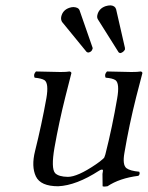

<svg xmlns="http://www.w3.org/2000/svg" viewBox="-20 -678 547 709"><path d="M251.5 -651.9Q269 -650.9 273.4 -641.1L321.8 -502Q322.8 -501 321.8 -498Q318.8 -485.8 305.7 -483.9Q301.3 -484.9 299.3 -486.8L209 -597.2Q204.1 -606 206.1 -616.2Q211.4 -641.1 236.8 -649.4Q244.6 -651.9 251.5 -651.9ZM388.7 -658.2Q404.8 -656.7 408.7 -644L441.4 -501Q441.9 -498 441.4 -495.1Q435.5 -484.4 424.3 -481.9Q419.9 -482.9 418 -484.9L341.8 -606Q337.4 -612.8 339.4 -622.1Q344.7 -646.5 370.1 -655.3Q379.4 -658.2 388.7 -658.2ZM194.8 9.8Q129.9 9.8 112.5 -26.6Q95.2 -63 109.4 -120.1Q133.8 -217.8 151.4 -315.9Q160.6 -370.1 144.5 -381.8Q133.8 -388.7 107.9 -391.1Q102.1 -402.8 112.8 -414.1Q183.1 -412.1 203.6 -412.1Q226.1 -412.1 236.8 -414.1Q243.2 -412.6 243.7 -408.2Q243.2 -407.2 221.2 -319.8Q197.8 -226.6 181.2 -132.8Q168 -56.2 183.6 -38.6Q196.8 -25.4 230.5 -24.9Q266.1 -24.9 333 -70.3Q341.3 -76.2 348.1 -81.1Q363.8 -93.3 365.2 -96.7Q366.7 -101.1 369.1 -107.9Q395 -210.4 412.6 -314Q422.4 -369.6 406.7 -381.8Q396 -389.2 370.1 -391.1Q364.3 -402.8 375 -414.1Q445.3 -412.1 465.3 -412.1Q488.8 -412.1 500 -414.1Q505.4 -412.6 505.9 -408.2Q505.4 -407.2 482.9 -319.8Q457 -217.3 439.5 -113.8Q431.6 -69.3 446.8 -57.1Q460.4 -46.9 494.1 -43.9Q498.5 -35.6 491.2 -28.8Q421.4 -20 377 9.8Q364.7 12.2 358.9 9.8Q358.9 9.8 358.4 -35.6Q359.4 -42.5 360.1 -47.1Q360.8 -51.8 356 -51.8Q351.1 -51.3 346.2 -47.9Q261.7 6.8 194.8 9.8Z"/></svg>

Font: Linux Libertine Display Slanted O
Style: Slanted
Weight: 400
Designer: Philipp H. Poll
Foundry: Philipp H. Poll
Version: Version 5.0.9